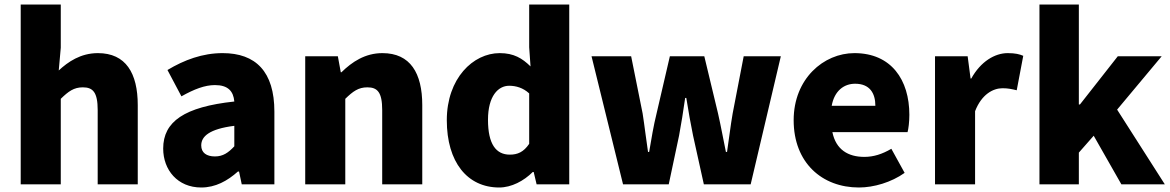

<svg xmlns="http://www.w3.org/2000/svg" viewBox="-20 -819 5200 853"><path d="M72 0H250V-380C284 -413 308 -431 348 -431C393 -431 414 -409 414 -330V0H592V-352C592 -494 539 -583 415 -583C338 -583 282 -544 241 -506L250 -607V-799H72Z M874 14C937 14 990 -15 1037 -57H1042L1054 0H1199V-323C1199 -501 1116 -583 969 -583C880 -583 799 -553 724 -508L786 -391C843 -423 890 -441 935 -441C993 -441 1017 -414 1021 -368C799 -344 705 -279 705 -159C705 -64 769 14 874 14ZM935 -124C898 -124 874 -140 874 -173C874 -213 910 -246 1021 -260V-169C995 -141 971 -124 935 -124Z M1336 0H1514V-380C1548 -413 1572 -431 1612 -431C1657 -431 1678 -409 1678 -330V0H1856V-352C1856 -494 1803 -583 1679 -583C1602 -583 1544 -544 1497 -498H1494L1481 -569H1336Z M2198 14C2252 14 2307 -15 2347 -55H2351L2364 0H2509V-799H2331V-609L2337 -524C2300 -560 2263 -583 2200 -583C2082 -583 1965 -471 1965 -285C1965 -99 2056 14 2198 14ZM2245 -132C2184 -132 2148 -178 2148 -287C2148 -392 2193 -438 2242 -438C2272 -438 2304 -429 2331 -404V-180C2306 -143 2279 -132 2245 -132Z M2748 0H2951L2997 -217C3007 -270 3015 -322 3024 -384H3029C3039 -322 3048 -270 3059 -217L3107 0H3315L3449 -569H3284L3235 -315C3225 -258 3219 -202 3210 -144H3205C3193 -202 3183 -258 3170 -315L3109 -569H2956L2897 -315C2883 -259 2874 -202 2864 -144H2859C2850 -202 2844 -258 2835 -315L2784 -569H2608Z M3796 14C3862 14 3940 -9 3999 -51L3940 -158C3899 -134 3861 -122 3820 -122C3748 -122 3694 -154 3678 -232H4012C4016 -246 4020 -277 4020 -309C4020 -464 3940 -583 3776 -583C3639 -583 3506 -469 3506 -285C3506 -96 3632 14 3796 14ZM3675 -349C3687 -416 3730 -447 3779 -447C3844 -447 3869 -405 3869 -349Z M4134 0H4312V-325C4341 -400 4392 -427 4434 -427C4459 -427 4476 -423 4497 -418L4526 -571C4510 -578 4491 -583 4457 -583C4400 -583 4337 -546 4295 -470H4292L4279 -569H4134Z M4598 0H4773V-141L4839 -216L4962 0H5155L4943 -332L5141 -569H4946L4778 -355H4773V-799H4598Z"/></svg>

Font: Noto Sans CJK TC Black
Style: Regular
Weight: 900
Designer: Ryoko NISHIZUKA 西塚涼子 (kana, bopomofo & ideographs); Paul D. Hunt (Latin, Greek & Cyrillic); Sandoll Communications 산돌커뮤니
Foundry: Adobe
Version: Version 2.004;hotconv 1.0.118;makeotfexe 2.5.65603